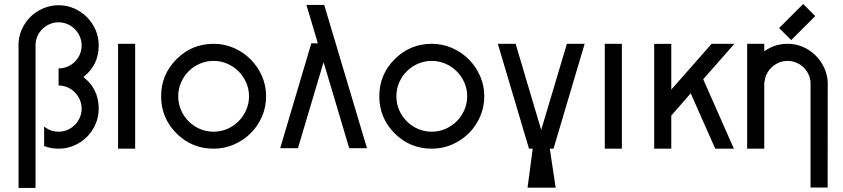

<svg xmlns="http://www.w3.org/2000/svg" viewBox="-20 -741 4214 960"><path d="M272.9 -714.8Q314 -714.8 350.3 -699Q386.7 -683.1 414.3 -655.5Q441.9 -627.9 457.8 -591.6Q473.6 -555.2 473.6 -514.2Q473.6 -415 397 -356Q473.6 -295.9 473.6 -198.2Q473.6 -157.2 457.8 -120.6Q441.9 -84 414.6 -56.6Q387.2 -29.3 350.6 -13.4Q314 2.4 272.9 2.4Q234.4 2.4 200.7 -10.7V-108.4Q232.4 -82.5 272.9 -82.5Q296.4 -82.5 317.4 -91.6Q338.4 -100.6 354.2 -116.5Q370.1 -132.3 379.2 -153.3Q388.2 -174.3 388.2 -198.2Q388.2 -221.7 378.9 -242.7Q369.6 -263.7 354 -279.5Q338.4 -295.4 317.4 -304.4Q296.4 -313.5 272.9 -313.5V-398.9Q296.9 -398.9 317.9 -408Q338.9 -417 354.5 -432.6Q370.1 -448.2 379.2 -469.2Q388.2 -490.2 388.2 -514.2Q388.2 -537.6 378.9 -558.6Q369.6 -579.6 354 -595.5Q338.4 -611.3 317.4 -620.4Q296.4 -629.4 272.9 -629.4Q249.5 -629.4 228.5 -620.4Q207.5 -611.3 191.7 -595.7Q175.8 -580.1 166.7 -559.1Q157.7 -538.1 157.7 -514.6V198.7H72.8V-506.3Q72.8 -507.8 72.5 -510Q72.3 -512.2 72.3 -514.2Q72.3 -555.2 88.1 -591.8Q104 -628.4 131.3 -655.8Q158.7 -683.1 195.3 -699Q231.9 -714.8 272.9 -714.8Z M570.3 2.4V-522H655.8V2.4Z M1047.9 2.4Q939 2.4 862.3 -74.2Q785.6 -150.9 785.6 -259.8Q785.6 -368.2 862.3 -444.8Q939.5 -522 1047.9 -522Q1101.6 -522 1149.2 -501.2Q1196.8 -480.5 1232.7 -444.6Q1268.6 -408.7 1289.6 -361.1Q1310.5 -313.5 1310.5 -259.8Q1310.5 -205.6 1289.8 -158Q1269 -110.4 1233.2 -74.7Q1197.3 -39.1 1149.4 -18.3Q1101.6 2.4 1047.9 2.4ZM1047.9 -82.5Q1084 -82.5 1116.2 -96.4Q1148.4 -110.4 1172.6 -134.5Q1196.8 -158.7 1210.9 -190.9Q1225.1 -223.1 1225.1 -259.8Q1225.1 -295.9 1210.9 -328.1Q1196.8 -360.4 1172.6 -384.5Q1148.4 -408.7 1116.2 -422.6Q1084 -436.5 1047.9 -436.5Q1011.2 -436.5 979.2 -422.6Q947.3 -408.7 923.1 -384.5Q898.9 -360.4 885 -328.1Q871.1 -295.9 871.1 -259.8Q871.1 -223.1 885 -190.9Q898.9 -158.7 923.1 -134.5Q947.3 -110.4 979.2 -96.4Q1011.2 -82.5 1047.9 -82.5Z M1569.3 -524.4 1512.2 -716.3H1601.1L1814.9 0H1726.1L1603.5 -411.6L1597.7 -429.7L1469.7 0H1380.9L1536.6 -524.4Z M2138.7 2.4Q2029.8 2.4 1953.1 -74.2Q1876.5 -150.9 1876.5 -259.8Q1876.5 -368.2 1953.1 -444.8Q2030.3 -522 2138.7 -522Q2192.4 -522 2240 -501.2Q2287.6 -480.5 2323.5 -444.6Q2359.4 -408.7 2380.4 -361.1Q2401.4 -313.5 2401.4 -259.8Q2401.4 -205.6 2380.6 -158Q2359.9 -110.4 2324 -74.7Q2288.1 -39.1 2240.2 -18.3Q2192.4 2.4 2138.7 2.4ZM2138.7 -82.5Q2174.8 -82.5 2207 -96.4Q2239.3 -110.4 2263.4 -134.5Q2287.6 -158.7 2301.8 -190.9Q2315.9 -223.1 2315.9 -259.8Q2315.9 -295.9 2301.8 -328.1Q2287.6 -360.4 2263.4 -384.5Q2239.3 -408.7 2207 -422.6Q2174.8 -436.5 2138.7 -436.5Q2102.1 -436.5 2070.1 -422.6Q2038.1 -408.7 2013.9 -384.5Q1989.7 -360.4 1975.8 -328.1Q1961.9 -295.9 1961.9 -259.8Q1961.9 -223.1 1975.8 -190.9Q1989.7 -158.7 2013.9 -134.5Q2038.1 -110.4 2070.1 -96.4Q2102.1 -82.5 2138.7 -82.5Z M2617.7 197.3 2643.6 2.4H2625L2469.2 -522H2558.1L2686 -91.3L2814.5 -522H2903.3L2747.6 2.4H2729L2758.3 197.3Z M3003.9 2.4V-522H3089.4V2.4Z M3251 2.4V-521.5H3336.4V-293L3538.1 -522H3651.9L3496.1 -344.7L3649.4 2.4H3556.2L3433.6 -274.4L3336.4 -163.1V2.4Z M3715.8 2.4V-522H3801.3V-484.4Q3853 -522 3918 -522Q3958 -522 3993.7 -506.8Q4029.3 -491.7 4056.4 -465.3Q4083.5 -439 4100.1 -404.1Q4116.7 -369.1 4118.7 -329.6L4118.2 196.8H4032.7V-329.6Q4031.2 -351.6 4021.5 -371.1Q4011.7 -390.6 3996.3 -405.3Q3981 -419.9 3960.7 -428.2Q3940.4 -436.5 3918 -436.5Q3895 -436.5 3874.8 -428Q3854.5 -419.4 3838.9 -405Q3823.2 -390.6 3813.7 -371.1Q3804.2 -351.6 3802.7 -329.6H3801.3V2.4ZM3875.5 -600.6 3996.1 -721.2 4056.2 -660.6 3936 -540.5Z"/></svg>

Font: Proletarsk
Style: Regular
Weight: 400
Designer: Peter Wiegel, original typeface by Carl Albert Fahrenwaldt 1901
Foundry: Peter Wiegel
Version: Version 1.000 2010 initial release